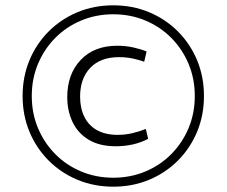

<svg xmlns="http://www.w3.org/2000/svg" viewBox="-20 -703 852 722"><path d="M406 -1Q333.6 -1 271.6 -26.8Q209.6 -52.6 163.1 -99.1Q116.6 -145.6 90.8 -207.6Q65 -269.6 65 -342Q65 -414.4 90.8 -476.4Q116.6 -538.4 163.1 -584.9Q209.6 -631.4 271.6 -657.2Q333.6 -683 406 -683Q478.4 -683 540.4 -657.2Q602.4 -631.4 648.9 -584.9Q695.4 -538.4 721.2 -476.4Q747 -414.4 747 -342Q747 -269.6 721.2 -207.6Q695.4 -145.6 648.9 -99.1Q602.4 -52.6 540.4 -26.8Q478.4 -1 406 -1ZM415.6 -153Q354.6 -153 313.9 -177.3Q273.3 -201.6 253.1 -243.7Q232.9 -285.8 232.9 -337.8Q232.9 -424.2 283.4 -477.6Q334 -531 420.7 -531Q453.9 -531 483.2 -524.2Q512.5 -517.4 531.3 -509.4L522.2 -470.8Q506.2 -477.1 480.8 -482.6Q455.4 -488.1 427.4 -488.1Q357.8 -488.1 319.5 -448Q281.2 -407.8 281.2 -339.4Q281.2 -296.5 297.2 -263.8Q313.1 -231.2 344.8 -213.5Q376.6 -195.9 422.4 -195.9Q451.8 -195.9 479.5 -202.6Q507.1 -209.3 528.3 -218.2L537.1 -180.8Q509.7 -166.6 479.1 -159.8Q448.5 -153 415.6 -153ZM406 -34.7Q470.9 -34.7 526.8 -58.2Q582.7 -81.6 624.1 -123.5Q665.6 -165.3 689.1 -221.2Q712.5 -277.1 712.5 -342Q712.5 -406.9 689.1 -462.8Q665.6 -518.7 624.1 -560.5Q582.7 -602.4 526.8 -625.8Q470.9 -649.3 406 -649.3Q341.1 -649.3 285.2 -625.8Q229.3 -602.4 187.9 -560.5Q146.4 -518.7 122.9 -462.8Q99.5 -406.9 99.5 -342Q99.5 -277.1 122.9 -221.2Q146.4 -165.3 187.9 -123.5Q229.3 -81.6 285.2 -58.2Q341.1 -34.7 406 -34.7Z"/></svg>

Font: Murecho Thin
Style: Regular
Weight: 100
Designer: Neil Summerour
Foundry: Positype
Version: Version 1.010